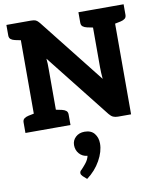

<svg xmlns="http://www.w3.org/2000/svg" viewBox="-112 -817 1064 1276"><g transform="rotate(-10 419.5 -178.5)"><path d="M97 0V-729H186Q207 -729 218 -724Q229 -719 242 -703L588 -265Q586 -286 585 -306Q584 -326 584 -343V-729H733V0H645Q626 0 612.5 -6Q599 -12 586 -28L243 -462Q245 -441 245.5 -429Q246 -417 246 -391V0ZM20 0V-71Q20 -88 30.5 -96.5Q41 -105 59 -109L103 -118L117 0ZM227 0 241 -118 285 -109Q303 -105 313.5 -96.5Q324 -88 324 -71V0ZM117 -729 103 -611 59 -620Q41 -624 30.5 -632.5Q20 -641 20 -658V-729ZM603 -729 589 -611 545 -620Q527 -624 516.5 -632.5Q506 -641 506 -658V-729ZM811 -729V-658Q811 -641 800.5 -632.5Q790 -624 772 -620L728 -611L714 -729ZM371 372 344 348Q339 342 336 337.5Q333 333 333 326Q333 314 345 305Q357 293 376 269.5Q395 246 400 221Q400 221 399.5 221Q399 221 399 221Q366 218 345 194Q324 170 324 136Q324 104 347.5 82Q371 60 408 60Q452 60 474 87.5Q496 115 496 155Q496 209 462.5 269Q429 329 371 372Z"/></g></svg>

Font: Aleo Black
Style: Regular
Weight: 900
Designer: Alessio Laiso
Foundry: Alessio Laiso
Version: Version 2.001;gftools[0.9.29]